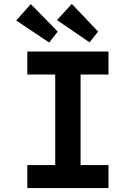

<svg xmlns="http://www.w3.org/2000/svg" viewBox="-20 -964 695 984"><path d="M120 0V-118H263V-582H120V-700H536V-582H393V-118H536V0ZM439 -747 272 -861 348 -944 483 -802ZM232 -746 63 -859 138 -943 276 -802Z"/></svg>

Font: Lexend Exa Medium
Style: Regular
Weight: 500
Designer: Bonnie Shaver-Troup, Thomas Jockin
Foundry: Lexend
Version: Version 1.007